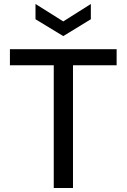

<svg xmlns="http://www.w3.org/2000/svg" viewBox="-20 -948 638 968"><path d="M251 -619H30V-700H568V-619H348V0H251ZM159 -851V-928L299 -840L438 -928V-851L299 -766Z"/></svg>

Font: AF Albert Sans Medium
Style: Regular
Weight: 500
Designer: Andreas Rasmussen
Foundry: a.Foundry
Version: Version 1.300;Glyphs 3.2 (3231)